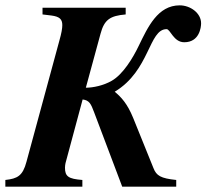

<svg xmlns="http://www.w3.org/2000/svg" viewBox="-55 -698 772 718"><path d="M321 -572C335 -624 356 -639 415 -644V-669H104V-644L137 -640C168 -636 178 -626 178 -604C178 -592 175 -574 167 -546L44 -93C30 -40 10 -30 -35 -25V0H253V-25C201 -29 188 -38 188 -71C188 -77 189 -83 190 -88L254 -326C279 -323 285 -310 297 -278L402 0H604V-25C546 -31 530 -41 519 -69L443 -257C421 -311 398 -335 374 -355C506 -434 501 -589 568 -589C582 -589 594 -540 634 -540C691 -540 697 -596 697 -611C697 -649 657 -678 617 -678C535 -678 498 -597 464 -527C442 -481 405 -420 363 -396C332 -378 293 -370 266 -370Z"/></svg>

Font: STIXGeneral
Style: Bold Italic
Weight: 700
Italic angle: -16.33°
Designer: MicroPress Inc., with final additions and corrections provided by Coen Hoffman, Elsevier (retired)
Version: Version 1.1.0